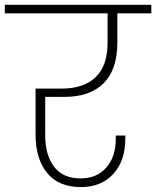

<svg xmlns="http://www.w3.org/2000/svg" viewBox="-52 -760 642 789"><path d="M-32.2 -705.1V-740.2H569.8V-705.1H430.2V-585Q430.2 -474.1 374 -418Q317.9 -361.8 211.9 -361.8H133.8V-203.1Q133.8 -122.6 170.4 -74.7Q207 -26.9 278.8 -26.9Q345.7 -26.9 384.8 -71.3Q423.8 -115.7 423.8 -189V-203.1H462.9V-189.9Q462.9 -99.1 413.6 -45.2Q364.3 8.8 279.8 8.8Q189 8.8 141.6 -49.3Q94.2 -107.4 94.2 -206.1V-396H202.1Q292.5 -396 341.3 -443.1Q390.1 -490.2 390.1 -585V-705.1Z"/></svg>

Font: SVN-Poppins ExtraLight
Style: Regular
Weight: 200
Designer: Ninad Kale (Devanagari), Jonny Pinhorn (Latin)
Foundry: Indian Type Foundry
Version: Version 3.002 2017